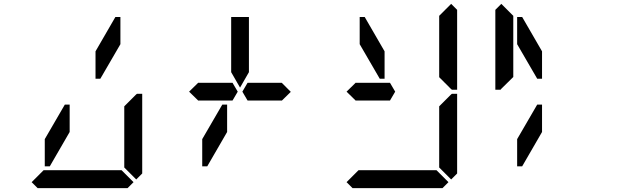

<svg xmlns="http://www.w3.org/2000/svg" viewBox="-20 -975 3304 995"><path d="M685 -485 690 -489H717V-76L686 -45L624 -107V-113V-218V-424ZM672 -31 641 0H175L144 -31L206 -93H226H362H454H590H610ZM578 -887H604V-746L500 -567H475V-709ZM341 -291 238 -113H212V-254L316 -433H341Z M960 -500 1008 -547V-546H1144H1185L1212 -500L1185 -454H1028H1025H1008V-453ZM1440 -546 1487 -499 1440 -453V-454H1422H1420H1291H1270H1263L1236 -500L1263 -546H1270H1291H1304ZM1178 -673V-887H1270V-876V-673V-601L1224 -521L1178 -601ZM1157 -291 1054 -113H1028V-254L1132 -433H1157Z M2318 -955 2349 -924V-510H2322L2317 -514L2256 -575V-607V-782V-887V-893ZM2317 -485 2322 -489H2349V-76L2318 -45L2256 -107V-113V-218V-424ZM2304 -31 2273 0H1807L1776 -31L1838 -93H1858H1994H2086H2222H2242ZM1776 -500 1824 -547V-546H1960H2001L2028 -500L2001 -454H1844H1841H1824V-453ZM1973 -567H1948L1844 -746V-887H1870L1973 -709Z M2578 -515 2574 -510H2547V-924L2578 -955L2640 -893V-887V-782V-576ZM2789 -567H2764L2660 -746V-887H2686L2789 -709ZM2789 -291 2686 -113H2660V-254L2764 -433H2789Z"/></svg>

Font: DSEG14 Classic
Style: Regular
Weight: 400
Designer: Keshikan(Twitter:@keshinomi_88pro)
Version: Version 0.46